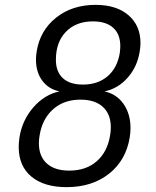

<svg xmlns="http://www.w3.org/2000/svg" viewBox="-20 -760 640 790"><path d="M410 -384Q460 -373 488.5 -332Q517 -291 517 -233Q517 -216 514 -196Q499 -101 429 -45.5Q359 10 254 10Q161 10 109 -33.5Q57 -77 57 -155Q57 -173 60 -194Q71 -265 117 -318Q163 -371 225 -384Q180 -393 154 -428Q128 -463 128 -515Q128 -531 131 -549Q145 -635 211 -687.5Q277 -740 373 -740Q459 -740 508.5 -697.5Q558 -655 558 -583Q558 -567 555 -549Q545 -485 505 -440Q465 -395 410 -384ZM475 -570Q475 -619 446 -645.5Q417 -672 362 -672Q293 -672 251.5 -629.5Q210 -587 210 -514Q210 -465 238.5 -438.5Q267 -412 321 -412Q383 -412 423 -446.5Q463 -481 473 -543Q475 -561 475 -570ZM436 -236Q436 -290 403.5 -320Q371 -350 311 -350Q243 -350 198.5 -310.5Q154 -271 143 -203Q140 -187 140 -171Q140 -117 172.5 -87.5Q205 -58 265 -58Q334 -58 378 -96.5Q422 -135 433 -203Q436 -221 436 -236Z"/></svg>

Font: JetBrains Mono Semi Light
Style: Italic
Weight: 350
Italic angle: -9°
Monospace: yes
Designer: Philipp Nurullin, Konstantin Bulenkov
Foundry: JetBrains
Version: 2.002